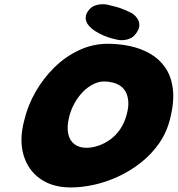

<svg xmlns="http://www.w3.org/2000/svg" viewBox="-20 -858 820 886"><path d="M307 7Q222 7 165.5 -33Q109 -73 88.5 -143Q68 -213 92 -303Q108 -371 144 -434Q180 -497 231 -547Q282 -597 345 -626.5Q408 -656 478 -656Q529 -656 579 -645.5Q629 -635 671.5 -611Q714 -587 742 -547Q770 -507 777.5 -448.5Q785 -390 765 -310Q749 -246 713.5 -195.5Q678 -145 629.5 -107Q581 -69 526 -43.5Q471 -18 414.5 -5.5Q358 7 307 7ZM379 -176Q405 -176 433.5 -185.5Q462 -195 488.5 -214Q515 -233 535 -262.5Q555 -292 565 -331Q574 -365 572 -390Q570 -415 560.5 -433Q551 -451 535.5 -461.5Q520 -472 500.5 -477Q481 -482 460 -482Q435 -482 409.5 -469Q384 -456 362 -433.5Q340 -411 323.5 -381Q307 -351 299 -318Q288 -274 294.5 -242Q301 -210 323 -193Q345 -176 379 -176ZM525 -674Q515 -676 497.5 -680.5Q480 -685 459.5 -693.5Q439 -702 420 -714Q401 -726 388 -742Q388 -742 384 -747.5Q380 -753 377 -763Q374 -773 376.5 -785.5Q379 -798 391 -813Q402 -826 416 -831.5Q430 -837 443 -838Q456 -839 464.5 -838Q473 -837 473 -837Q491 -833 517.5 -826Q544 -819 589 -797Q589 -797 597.5 -790.5Q606 -784 614.5 -771.5Q623 -759 623 -741Q623 -723 605 -700Q595 -687 581.5 -681Q568 -675 555 -673.5Q542 -672 533.5 -673Q525 -674 525 -674Z"/></svg>

Font: Sour Gummy Black
Style: Italic
Weight: 900
Italic angle: -11.3°
Designer: Stefie Justprince
Foundry: Eifetstype
Version: Version 1.000